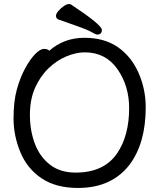

<svg xmlns="http://www.w3.org/2000/svg" viewBox="-20 -906 785 950"><path d="M354 -52Q495 -52 560 -148Q619 -236 619 -371Q619 -481 561 -564Q503 -647 399 -647Q357 -647 309.5 -627.5Q262 -608 221 -569Q180 -530 154 -472.5Q128 -415 128 -338Q128 -260 152.5 -195Q177 -130 227.5 -91Q278 -52 354 -52ZM366 24Q257 24 186 -23.5Q115 -71 81 -152.5Q47 -234 47 -320Q47 -405 63.5 -464Q80 -523 104.5 -568Q129 -613 154 -638.5Q179 -664 198 -664Q216 -664 224 -655Q297 -719 397 -719Q497 -719 563.5 -672.5Q630 -626 665.5 -545.5Q701 -465 701 -375Q701 -198 621 -91Q532 24 366 24ZM461 -735Q454 -735 433.5 -747Q413 -759 365.5 -775.5Q318 -792 268 -810Q257 -815 257 -828Q257 -838 269 -852Q281 -866 296 -876Q311 -886 320 -886Q327 -886 331 -884Q484 -783 484 -758Q484 -735 461 -735Z"/></svg>

Font: ToneOZ-Pinyin-WenKai-Medium
Style: Medium
Weight: 700
Designer: Fontworks Inc.
Foundry: ToneOZ
Version: Version 0.240331